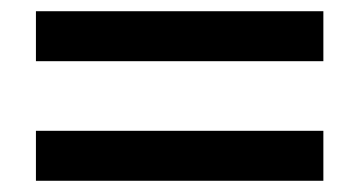

<svg xmlns="http://www.w3.org/2000/svg" viewBox="-20 -425 640 342"><path d="M44 -316V-405H556V-316ZM44 -103V-192H556V-103Z"/></svg>

Font: Chivo Mono Medium
Style: Regular
Weight: 500
Monospace: yes
Designer: Hector Gatti
Foundry: Omnibus-Type
Version: Version 1.008